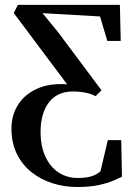

<svg xmlns="http://www.w3.org/2000/svg" viewBox="-20 -542 542 788"><path d="M296.5 225.5Q243 225.5 194.5 209.8Q146 194 108.2 163.8Q70.5 133.5 48.8 88.8Q27 44 27 -14Q27 -69.5 54.2 -112.2Q81.5 -155 132.5 -178Q183.5 -201 255.5 -196L36.5 -488.5L53.5 -522H472L475.5 -374H420.5L390.5 -474.5L154.5 -488L219.5 -408.5L396.5 -171.5L372.5 -147.5Q361 -153.5 347 -157.8Q333 -162 316.2 -164.2Q299.5 -166.5 278.5 -166.5Q246 -166.5 221.2 -154.8Q196.5 -143 180 -121Q163.5 -99 155 -68.5Q146.5 -38 146.5 -1Q146.5 57.5 166 100Q185.5 142.5 219.5 165.2Q253.5 188 297.5 188.5Q334 188.5 357 181Q380 173.5 392.5 160.5L422.5 33H477.5L480.5 183.5Q468 189.5 444.8 199.5Q421.5 209.5 385.2 217.5Q349 225.5 296.5 225.5Z"/></svg>

Font: Merriweather 96pt Medium
Style: Regular
Weight: 500
Version: Version 2.100